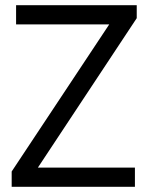

<svg xmlns="http://www.w3.org/2000/svg" viewBox="-20 -720 577 740"><path d="M42 -700H507V-650L126 -74H500V0H25V-59L401 -626H42Z"/></svg>

Font: Tilda Sans
Style: Regular
Weight: 400
Designer: ParaType Ltd
Foundry: ParaType Ltd
Version: Version 1.002W